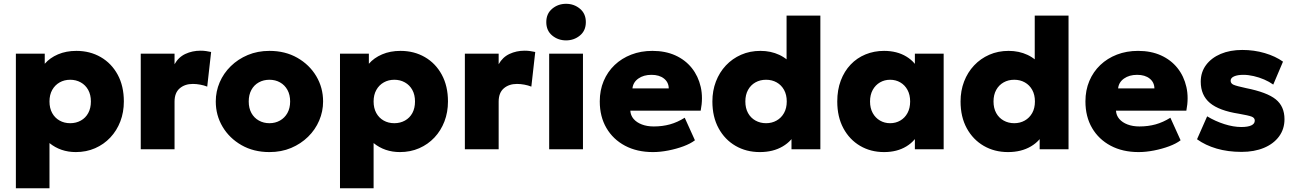

<svg xmlns="http://www.w3.org/2000/svg" viewBox="-20 -804 6973 1034"><path d="M65.5 210V-515H221V-460.5Q248.5 -492.5 292.2 -511.2Q336 -530 391.5 -530Q464.5 -530 522.5 -496.5Q580.5 -463 613.8 -401.8Q647 -340.5 647 -257.5Q647 -199.5 628 -150Q609 -100.5 574.2 -63.5Q539.5 -26.5 492.2 -5.8Q445 15 388 15Q347.5 15 311.8 2.8Q276 -9.5 246.5 -33.5V210ZM358 -140.5Q390 -140.5 415.5 -154.8Q441 -169 455.2 -195.2Q469.5 -221.5 469.5 -257.5Q469.5 -293.5 455 -319.8Q440.5 -346 415 -360.2Q389.5 -374.5 358 -374.5Q326.5 -374.5 301.2 -360.2Q276 -346 261.2 -319.8Q246.5 -293.5 246.5 -257.5Q246.5 -221.5 261 -195.2Q275.5 -169 300.8 -154.8Q326 -140.5 358 -140.5Z M738 0V-515H920V-458Q941 -496 978.2 -513.5Q1015.5 -531 1060 -531Q1077.5 -531 1090.8 -528.8Q1104 -526.5 1117 -524L1096 -337.5Q1078.5 -344.5 1058.2 -348.2Q1038 -352 1018.5 -352Q975.5 -352 947.8 -328.2Q920 -304.5 920 -256.5V0Z M1431 15Q1346 15 1280.8 -22.2Q1215.5 -59.5 1178.8 -121.2Q1142 -183 1142 -257.5Q1142 -311.5 1163 -360.5Q1184 -409.5 1222.8 -447.5Q1261.5 -485.5 1314.5 -507.8Q1367.5 -530 1431 -530Q1516 -530 1581.2 -492.8Q1646.5 -455.5 1683.2 -393.8Q1720 -332 1720 -257.5Q1720 -204 1699 -154.8Q1678 -105.5 1639.2 -67.5Q1600.5 -29.5 1547.8 -7.2Q1495 15 1431 15ZM1431 -140.5Q1462.5 -140.5 1487.8 -154.8Q1513 -169 1527.8 -195.2Q1542.5 -221.5 1542.5 -257.5Q1542.5 -293.5 1528 -319.8Q1513.5 -346 1488.2 -360.2Q1463 -374.5 1431 -374.5Q1399 -374.5 1373.5 -360.2Q1348 -346 1333.8 -319.8Q1319.5 -293.5 1319.5 -257.5Q1319.5 -221.5 1334 -195.2Q1348.5 -169 1374 -154.8Q1399.5 -140.5 1431 -140.5Z M1811 210V-515H1966.5V-460.5Q1994 -492.5 2037.8 -511.2Q2081.5 -530 2137 -530Q2210 -530 2268 -496.5Q2326 -463 2359.2 -401.8Q2392.5 -340.5 2392.5 -257.5Q2392.5 -199.5 2373.5 -150Q2354.5 -100.5 2319.8 -63.5Q2285 -26.5 2237.8 -5.8Q2190.5 15 2133.5 15Q2093 15 2057.2 2.8Q2021.5 -9.5 1992 -33.5V210ZM2103.5 -140.5Q2135.5 -140.5 2161 -154.8Q2186.5 -169 2200.8 -195.2Q2215 -221.5 2215 -257.5Q2215 -293.5 2200.5 -319.8Q2186 -346 2160.5 -360.2Q2135 -374.5 2103.5 -374.5Q2072 -374.5 2046.8 -360.2Q2021.5 -346 2006.8 -319.8Q1992 -293.5 1992 -257.5Q1992 -221.5 2006.5 -195.2Q2021 -169 2046.2 -154.8Q2071.5 -140.5 2103.5 -140.5Z M2483.5 0V-515H2665.5V-458Q2686.5 -496 2723.8 -513.5Q2761 -531 2805.5 -531Q2823 -531 2836.2 -528.8Q2849.5 -526.5 2862.5 -524L2841.5 -337.5Q2824 -344.5 2803.8 -348.2Q2783.5 -352 2764 -352Q2721 -352 2693.2 -328.2Q2665.5 -304.5 2665.5 -256.5V0Z M2937.5 0V-515H3119.5V0ZM3028.5 -586.5Q2985.5 -586.5 2953.8 -612.8Q2922 -639 2922 -685Q2922 -730.5 2953.8 -757Q2985.5 -783.5 3028.5 -783.5Q3071.5 -783.5 3103.2 -757Q3135 -730.5 3135 -685Q3135 -639 3103.2 -612.8Q3071.5 -586.5 3028.5 -586.5Z M3496.5 15Q3410.5 15 3346 -19.2Q3281.5 -53.5 3245.8 -114.8Q3210 -176 3210 -258Q3210 -318 3231 -367.8Q3252 -417.5 3290 -453.8Q3328 -490 3379.8 -510Q3431.5 -530 3493.5 -530Q3563 -530 3616.8 -505.8Q3670.5 -481.5 3705.5 -437.8Q3740.5 -394 3753.8 -335.5Q3767 -277 3753.5 -208H3374.5Q3376 -182.5 3392.2 -163.5Q3408.5 -144.5 3436.5 -133.8Q3464.5 -123 3501 -123Q3547.5 -123 3588 -134.2Q3628.5 -145.5 3667.5 -170L3722.5 -48.5Q3699 -30.5 3660.8 -16.2Q3622.5 -2 3579 6.5Q3535.5 15 3496.5 15ZM3386 -328H3581.5Q3581 -361 3555.8 -381Q3530.5 -401 3488.5 -401Q3446 -401 3417.8 -381Q3389.5 -361 3386 -328Z M4072 15Q3999 15 3941.2 -18.5Q3883.5 -52 3850 -113.2Q3816.5 -174.5 3816.5 -257.5Q3816.5 -315.5 3835.5 -365Q3854.5 -414.5 3889.2 -451.5Q3924 -488.5 3971.2 -509.2Q4018.5 -530 4075.5 -530Q4131 -530 4177 -508.5Q4223 -487 4258.5 -441.5L4216 -400V-720H4398V0H4242.5V-136.5L4267 -95.5Q4247 -46 4195.2 -15.5Q4143.5 15 4072 15ZM4105.5 -140.5Q4137 -140.5 4162.2 -154.8Q4187.5 -169 4202.2 -195.2Q4217 -221.5 4217 -257.5Q4217 -293.5 4202.5 -319.8Q4188 -346 4162.8 -360.2Q4137.5 -374.5 4105.5 -374.5Q4073.5 -374.5 4048.2 -360.2Q4023 -346 4008.5 -319.8Q3994 -293.5 3994 -257.5Q3994 -221.5 4008.5 -195.2Q4023 -169 4048.5 -154.8Q4074 -140.5 4105.5 -140.5Z M4741 15Q4669 15 4612 -18.5Q4555 -52 4522 -113.2Q4489 -174.5 4489 -257.5Q4489 -320 4508 -370.2Q4527 -420.5 4561 -456.2Q4595 -492 4641.2 -511Q4687.5 -530 4741 -530Q4811 -530 4861.5 -499.2Q4912 -468.5 4932 -416.5L4907 -377.5V-515H5062V0H4907V-137.5L4932 -98.5Q4912 -46.5 4861.5 -15.8Q4811 15 4741 15ZM4773.5 -140.5Q4804 -140.5 4828.5 -154.8Q4853 -169 4867.2 -195.2Q4881.5 -221.5 4881.5 -257.5Q4881.5 -293.5 4867.2 -319.8Q4853 -346 4828.5 -360.2Q4804 -374.5 4773.5 -374.5Q4743.5 -374.5 4719 -360.2Q4694.5 -346 4680 -319.8Q4665.5 -293.5 4665.5 -257.5Q4665.5 -221.5 4680 -195.2Q4694.5 -169 4719 -154.8Q4743.5 -140.5 4773.5 -140.5Z M5408.5 15Q5335.5 15 5277.8 -18.5Q5220 -52 5186.5 -113.2Q5153 -174.5 5153 -257.5Q5153 -315.5 5172 -365Q5191 -414.5 5225.8 -451.5Q5260.5 -488.5 5307.8 -509.2Q5355 -530 5412 -530Q5467.5 -530 5513.5 -508.5Q5559.5 -487 5595 -441.5L5552.5 -400V-720H5734.5V0H5579V-136.5L5603.5 -95.5Q5583.5 -46 5531.8 -15.5Q5480 15 5408.5 15ZM5442 -140.5Q5473.5 -140.5 5498.8 -154.8Q5524 -169 5538.8 -195.2Q5553.5 -221.5 5553.5 -257.5Q5553.5 -293.5 5539 -319.8Q5524.5 -346 5499.2 -360.2Q5474 -374.5 5442 -374.5Q5410 -374.5 5384.8 -360.2Q5359.5 -346 5345 -319.8Q5330.5 -293.5 5330.5 -257.5Q5330.5 -221.5 5345 -195.2Q5359.5 -169 5385 -154.8Q5410.5 -140.5 5442 -140.5Z M6112 15Q6026 15 5961.5 -19.2Q5897 -53.5 5861.2 -114.8Q5825.5 -176 5825.5 -258Q5825.5 -318 5846.5 -367.8Q5867.5 -417.5 5905.5 -453.8Q5943.5 -490 5995.2 -510Q6047 -530 6109 -530Q6178.5 -530 6232.2 -505.8Q6286 -481.5 6321 -437.8Q6356 -394 6369.2 -335.5Q6382.5 -277 6369 -208H5990Q5991.5 -182.5 6007.8 -163.5Q6024 -144.5 6052 -133.8Q6080 -123 6116.5 -123Q6163 -123 6203.5 -134.2Q6244 -145.5 6283 -170L6338 -48.5Q6314.5 -30.5 6276.2 -16.2Q6238 -2 6194.5 6.5Q6151 15 6112 15ZM6001.5 -328H6197Q6196.5 -361 6171.2 -381Q6146 -401 6104 -401Q6061.5 -401 6033.2 -381Q6005 -361 6001.5 -328Z M6666.5 14Q6592.5 14 6532 -3.8Q6471.5 -21.5 6426.5 -54L6481 -177.5Q6525 -151 6573.8 -135.5Q6622.5 -120 6665 -120Q6700.5 -120 6719 -128.8Q6737.5 -137.5 6737.5 -154.5Q6737.5 -169.5 6720.5 -176Q6703.5 -182.5 6652 -191.5Q6545.5 -208 6496 -249.5Q6446.5 -291 6446.5 -364Q6446.5 -415.5 6475.2 -454Q6504 -492.5 6554.2 -513.8Q6604.5 -535 6670 -535Q6734 -535 6791.5 -518Q6849 -501 6889.5 -472L6837 -348.5Q6815.5 -364 6788.2 -375.8Q6761 -387.5 6731.8 -394.2Q6702.5 -401 6676 -401Q6645 -401 6626.2 -392.8Q6607.5 -384.5 6607.5 -369.5Q6607.5 -354.5 6623.2 -347.5Q6639 -340.5 6690.5 -329.5Q6803.5 -307 6850.5 -269Q6897.5 -231 6897.5 -162Q6897.5 -109 6868.2 -69.2Q6839 -29.5 6787 -7.8Q6735 14 6666.5 14Z"/></svg>

Font: Geologica Cursive ExtraBold
Style: Regular
Weight: 800
Designer: Sindre Bremnes, Frode Helland
Foundry: Monokrom Skriftforlag AS
Version: Version 1.010;gftools[0.9.28]